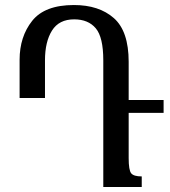

<svg xmlns="http://www.w3.org/2000/svg" viewBox="-20 -744 676 764"><path d="M544 -42Q512 -42 502 -54.5Q492 -67 492 -115V-295H631V-346H492V-498Q492 -620 433 -672Q374 -724 274 -724Q158 -724 108 -661Q58 -598 58 -506V-354H159V-504Q159 -578 187 -622.5Q215 -667 275 -667Q331 -667 361 -631.5Q391 -596 391 -504V0H544Z"/></svg>

Font: Noto Serif Armenian ExtraCondensed Semi
Style: Regular
Weight: 600
Width: 3
Designer: Monotype Design Team
Foundry: Monotype Imaging Inc.
Version: Version 1.901